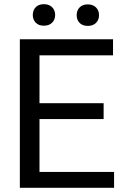

<svg xmlns="http://www.w3.org/2000/svg" viewBox="-20 -899 592 919"><path d="M190 -879Q215 -879 229.5 -864.5Q244 -850 244 -827Q244 -805 229.5 -790.5Q215 -776 190 -776Q165 -776 151 -790.5Q137 -805 137 -827Q137 -850 151 -864.5Q165 -879 190 -879ZM400 -878Q425 -878 439.5 -863.5Q454 -849 454 -826Q454 -804 439.5 -789.5Q425 -775 400 -775Q375 -775 361 -789.5Q347 -804 347 -826Q347 -849 361 -863.5Q375 -878 400 -878ZM75 -711H521V-634H169V-405H476V-329H169V-76H526V0H75Z"/></svg>

Font: Freesentation 5 Medium
Style: Regular
Weight: 500
Designer: glyphs from Roboto by Christian Robertson / Hangul glyphs from Noto Sans CJK(Source Han Sans) by Jang Soo-young and Kang
Foundry: PT&
Version: Version 2.001